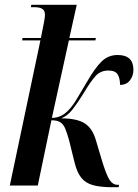

<svg xmlns="http://www.w3.org/2000/svg" viewBox="-20 -776 578 803"><path d="M450 7Q401 7 369.5 -1.5Q338 -10 320 -32.5Q302 -55 292 -96L269 -189Q260 -222 252 -240Q244 -258 231 -265.5Q218 -273 195 -273L138 0H21L149 -607H73L74 -617H151Q161 -666 164.5 -685.5Q168 -705 168 -714Q168 -731 157.5 -738.5Q147 -746 122 -746H109L111 -756H301L270 -617H381L379 -607H268L197 -283Q232 -283 259 -308Q279 -326 297.5 -356Q316 -386 341 -429Q377 -492 405 -519Q433 -546 472 -546Q538 -546 538 -484Q538 -459 523.5 -440Q509 -421 482 -421Q482 -449 472 -465Q462 -481 433 -481Q401 -481 380.5 -459Q360 -437 329 -385Q305 -346 283.5 -318.5Q262 -291 236 -281Q299 -281 332 -261.5Q365 -242 380 -193L409 -96Q427 -39 440 -21Q453 -3 471 -3H478L476 7Z"/></svg>

Font: Noto Serif Display Condensed SemiBold
Style: Italic
Weight: 600
Width: 3
Italic angle: -12°
Designer: Monotype Design Team
Foundry: Monotype Imaging Inc.
Version: Version 2.009